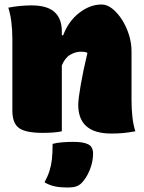

<svg xmlns="http://www.w3.org/2000/svg" viewBox="-20 -584 640 854"><path d="M255 0Q236 4 214.5 5.5Q193 7 170 7Q94 7 64.5 -14.5Q35 -36 35 -92V-410Q35 -493 17 -550Q43 -555 69 -557.5Q95 -560 120 -560Q190 -560 222.5 -530.5Q255 -501 255 -444V-427H261Q284 -489 332 -526.5Q380 -564 432 -564Q456 -564 479.5 -545.5Q503 -527 522.5 -496.5Q542 -466 553.5 -429.5Q565 -393 565 -356V-140Q565 -98 569 -63Q573 -28 582 0Q555 5 530.5 7.5Q506 10 475 10Q328 10 328 -118Q328 -142 339 -206Q350 -270 369 -349Q359 -354 339 -354Q316 -354 292.5 -340.5Q269 -327 255 -293ZM214 56Q231 51 256.5 49Q282 47 307 47Q351 47 372.5 58Q394 69 394 99Q394 136 379 172.5Q364 209 343 230Q333 240 319.5 245Q306 250 278 250Q248 250 224 245Q200 240 178 227Q193 199 200.5 175Q208 151 211 123.5Q214 96 214 56Z"/></svg>

Font: Recursive Mn Csl St XBk
Style: Regular
Weight: 1000
Monospace: yes
Version: Version 1.079;hotconv 1.0.112;makeotfexe 2.5.65598; ttfautoh